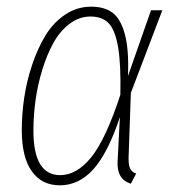

<svg xmlns="http://www.w3.org/2000/svg" viewBox="-20 -551 540 581"><path d="M255.9 -530.8Q295.9 -530.8 320.6 -512.5Q345.2 -494.1 357.9 -447Q370.6 -399.9 367.2 -320.8L437 -520H471.2L376 -270L369.1 -74.2Q368.7 -50.3 374.3 -40Q379.9 -29.8 392.1 -25.9L376 4.9Q332.5 -8.3 335.9 -64L342.8 -196.8Q307.1 -88.9 263.2 -39.6Q219.2 9.8 161.1 9.8Q106.4 9.8 76.2 -32.7Q45.9 -75.2 45.9 -157.2Q45.9 -205.1 53.2 -254.9Q60.5 -304.7 77.1 -354.5Q93.8 -404.3 117.4 -443.4Q141.1 -482.4 177 -506.6Q212.9 -530.8 255.9 -530.8ZM253.9 -501Q219.7 -501 190.4 -478.8Q161.1 -456.5 141.4 -420.7Q121.6 -384.8 107.7 -339.1Q93.8 -293.5 87.4 -246.8Q81.1 -200.2 81.1 -155.8Q81.1 -21 162.1 -21Q212.4 -21 256.3 -75.4Q300.3 -129.9 344.2 -264.2Q346.2 -357.9 337.2 -409.4Q328.1 -460.9 308.6 -481Q289.1 -501 253.9 -501Z"/></svg>

Font: Fira Sans Compressed UltraLight
Style: Italic
Weight: 200
Width: 3
Italic angle: -8°
Designer: Carrois Corporate & Edenspiekermann AG
Foundry: Carrois Corporate GbR & Edenspiekermann AG
Version: Version 4.203;PS 004.203;hotconv 1.0.88;makeotf.lib2.5.64775